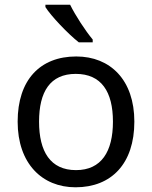

<svg xmlns="http://www.w3.org/2000/svg" viewBox="-20 -786 645 816"><path d="M278 -766H173V-756C196 -719 269 -642 315 -606H374V-618C343 -655 300 -721 278 -766ZM551 -269C551 -446 449 -546 304 -546C150 -546 55 -446 55 -269C55 -91 159 10 301 10C454 10 551 -91 551 -269ZM146 -269C146 -396 193 -472 302 -472C411 -472 460 -396 460 -269C460 -142 411 -63 303 -63C194 -63 146 -142 146 -269Z"/></svg>

Font: Noto Sans Psalter Pahlavi
Style: Regular
Weight: 400
Designer: Monotype Design Team
Foundry: Monotype Imaging Inc.
Version: Version 2.002